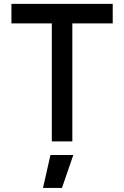

<svg xmlns="http://www.w3.org/2000/svg" viewBox="-20 -713 626 968"><path d="M241.2 0V-595.2H37.6V-693.4H548.3V-595.2H344.7V0ZM196.8 234.4 234.4 68.4H349.6L292.5 234.4Z"/></svg>

Font: Caskaydia Cove Medium
Style: Regular
Weight: 500
Monospace: yes
Designer: Aaron Bell
Foundry: Saja Typeworks
Version: Version 4.300; ttfautohint (v1.8.3)